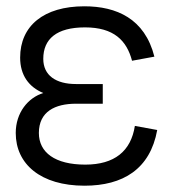

<svg xmlns="http://www.w3.org/2000/svg" viewBox="-20 -575 546 610"><path d="M248.5 15C370.5 15 457 -37.5 479.5 -162L408.5 -175C396 -94.5 343.5 -52 251 -52C155 -52 103.5 -90.5 103.5 -152.5C103.5 -220.5 155 -245.5 221.5 -245.5H306.5V-308H221.5C157.5 -308 117.5 -335.5 117.5 -388C117.5 -451 159.5 -488 250 -488C341.5 -488 382.5 -446.5 399.5 -382L470.5 -395C440 -516 350 -555 248 -555C118.5 -555 44 -492.5 44 -392C44 -335.5 72 -298.5 117.5 -279.5C69 -264.5 30 -217 30 -152.5C30 -53.5 109.5 15 248.5 15Z"/></svg>

Font: Vela Sans
Style: Regular
Weight: 400
Designer: Principal design: Mikhail Sharanda - project Manrope.
Design modification: Ravid Balaliev
Foundry: Mikhail Sharanda
Version: Version 1.001